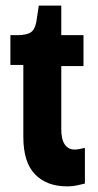

<svg xmlns="http://www.w3.org/2000/svg" viewBox="-20 -653 347 683"><path d="M219 10Q146 10 104.5 -33Q63 -76 63 -166V-422H17V-528H41Q75 -528 89.5 -538Q104 -548 109 -574L118 -633H198V-528H277V-418H198V-193Q198 -157 210.5 -139Q223 -121 245 -121Q252 -121 261 -122.5Q270 -124 282 -127V0Q266 4 251.5 7Q237 10 219 10Z"/></svg>

Font: Bricolage Grotesque Condensed
Style: Bold
Weight: 700
Width: 3
Designer: Mathieu Triay
Foundry: Atelier Triay
Version: Version 1.001;gftools[0.9.33.dev8+g029e19f]